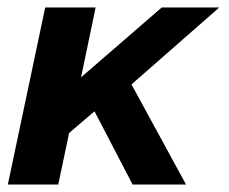

<svg xmlns="http://www.w3.org/2000/svg" viewBox="-20 -494 612 514"><path d="M1 0 101 -474H236L197 -287L413 -474H567L332 -268L478 0H335L233 -196L165 -138L136 0Z"/></svg>

Font: Kanit Medium
Style: Italic
Weight: 500
Italic angle: -12°
Designer: Katatrad Team
Foundry: CadsonDemak
Version: Version 2.000; ttfautohint (v1.8.3)